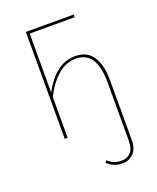

<svg xmlns="http://www.w3.org/2000/svg" viewBox="-134 -599 715 874"><g transform="rotate(-20 223.5 -161.5)"><path d="M383 -179V107Q383 150 362 172.5Q341 195 307 195Q266 195 235 166L242 156Q270 182 307 182Q335 182 352 164Q369 146 369 107V-177Q369 -326 269 -326Q178 -326 112 -198V0H98V-518H331L329 -505H112V-219Q175 -338 270 -338Q327 -338 355 -297Q383 -256 383 -179Z"/></g></svg>

Font: Fira Sans Compressed Hair
Style: Regular
Weight: 100
Width: 1
Designer: bBox Type GmbH & Carrois Corporate GbR & Edenspiekermann AG
Foundry: bBox Type GmbH & Carrois Corporate GbR & Edenspiekermann AG
Version: Version 4.301